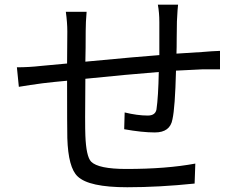

<svg xmlns="http://www.w3.org/2000/svg" viewBox="-20 -786 1040 816"><path d="M736.8 -766.1Q734.9 -753.9 731.9 -694.8L731 -626Q731 -580.1 730 -558.1L837.9 -564.9Q882.8 -568.8 915 -569.8V-491.2H837.9Q762.2 -487.8 728 -485.8Q724.1 -328.1 712.9 -278.8Q703.1 -223.1 638.2 -223.1Q584 -223.1 507.8 -236.8L509.8 -308.1Q564 -294.9 607.9 -294.9Q640.1 -294.9 645 -320.8Q652.8 -374 654.8 -480Q518.1 -469.2 342.8 -451.2Q340.8 -248 342.8 -210Q346.2 -121.1 367.2 -99.1Q397.9 -67.9 517.1 -67.9Q687 -67.9 810.1 -90.8L807.1 -5.9Q655.8 9.8 521 9.8Q357.9 9.8 310.1 -36.1Q270 -73.2 266.1 -199.2Q265.1 -241.2 265.1 -442.9Q210 -438 161.1 -432.1Q143.1 -430.2 108.9 -424.8Q68.8 -418 60.1 -417L51.8 -500Q103 -500 154.8 -505.9L265.1 -516.1L266.1 -651.9Q266.1 -689.9 259.8 -735.8H348.1Q344.2 -689.9 344.2 -654.8Q344.2 -576.2 342.8 -523.9Q575.2 -545.9 657.2 -551.8V-691.9Q657.2 -731.9 650.9 -766.1Z"/></svg>

Font: Black Ops One [rus by aLiNcE]
Style: Regular
Weight: 400
Designer: James Grieshaber
Foundry: James Grieshaber
Version: Version 1.002;May 25, 2024;FontCreator 13.0.0.2680 64-bit